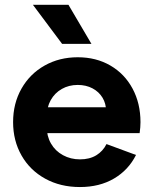

<svg xmlns="http://www.w3.org/2000/svg" viewBox="-20 -752 629 786"><path d="M33.6 -252Q33.6 -328.8 68.1 -389.4Q102.5 -449.9 162.7 -483.7Q222.8 -517.6 298.3 -517.6Q373.7 -517.6 431.9 -483.7Q490.1 -449.9 522.6 -389.4Q555.1 -328.8 555.1 -252Q555.1 -231.3 551.6 -206.9H115.1V-312.9H421.2L414.2 -298Q414.2 -328.1 399.6 -352.2Q385 -376.3 358.7 -390.3Q332.3 -404.3 298.3 -404.3Q262 -404.3 233.1 -387.9Q204.1 -371.5 187.6 -342Q171.2 -312.5 171.2 -273.7V-234.4Q171.2 -194.8 188.8 -164.3Q206.3 -133.9 237.7 -116.8Q269.1 -99.6 307.5 -99.6Q346.7 -99.6 374.1 -116.3Q401.5 -133 416 -162.2L536.8 -117.6Q505.9 -55.9 446.7 -21.1Q387.6 13.7 307.2 13.7Q227.1 13.7 165 -20.6Q102.8 -54.8 68.2 -115.4Q33.6 -176.1 33.6 -252ZM114.7 -732.4H260.2L354.4 -572.3H234.3Z"/></svg>

Font: Wanted Sans Variable
Style: Regular
Weight: 400
Designer: Original Design by Kil Hyung-jin and Kang Hanbin, Wanted Lab, Inc; Hangeul from Source Han Sans by Jang Soo-young and Ka
Foundry: Wanted Lab, Inc.
Version: Version 1.003;Glyphs 3.2 (3227)